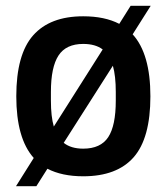

<svg xmlns="http://www.w3.org/2000/svg" viewBox="-20 -594 573 660"><path d="M35 46 96 -51Q36 -118 36 -263Q36 -407 94 -472.5Q152 -538 266 -538Q340 -538 390 -512L429 -574H498L436 -476Q497 -409 497 -263Q497 -119 439.5 -53.5Q382 12 266 12Q193 12 143 -14L105 46ZM155 -248Q155 -193 165 -159L333 -424Q308 -443 266 -443Q207 -443 181 -403Q155 -363 155 -278ZM266 -83Q326 -83 352 -122.5Q378 -162 378 -248V-278Q378 -333 368 -368L199 -103Q224 -83 266 -83Z"/></svg>

Font: Archivo SemiCondensed SemiBold
Style: Regular
Weight: 600
Width: 4
Designer: Hector Gatti
Foundry: Omnibus-Type
Version: Version 2.001; ttfautohint (v1.8.3)